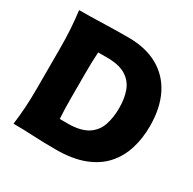

<svg xmlns="http://www.w3.org/2000/svg" viewBox="-177 -996 1189 1185"><g transform="rotate(30 417.5 -403.5)"><path d="M60.5 0Q68.8 -64.9 72.8 -125.7Q76.7 -186.5 76.7 -263.2V-538.6Q76.7 -617.7 72.8 -680.4Q68.8 -743.2 60.5 -809.6Q133.8 -809.6 224.6 -812.5Q315.4 -815.4 409.7 -815.4Q532.7 -815.4 619.4 -766.8Q706.1 -718.3 751.7 -627Q797.4 -535.6 797.4 -407.2Q797.4 -321.3 774.4 -246.1Q751.5 -170.9 700.9 -113.8Q650.4 -56.6 567.6 -24.4Q484.9 7.8 365.2 7.8Q276.4 7.8 202.9 3.9Q129.4 0 60.5 0ZM293 -168H364.7Q448.2 -171.4 494.4 -202.6Q540.5 -233.9 558.8 -287.1Q577.1 -340.3 577.1 -409.7Q577.1 -479 557.9 -530Q538.6 -581.1 493.9 -610.1Q449.2 -639.2 373 -642.1H293Q290.5 -607.4 289.6 -571Q288.6 -534.7 288.6 -488.3V-315.4Q288.6 -271 289.6 -236.1Q290.5 -201.2 293 -168Z"/></g></svg>

Font: Pinar-FD ExtraBold
Style: Regular
Weight: 800
Designer: Amin Abedi
Version: Version 3.000